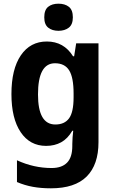

<svg xmlns="http://www.w3.org/2000/svg" viewBox="-20 -781 624 1041"><path d="M234 -556Q326 -556 376 -476H382L393 -546H514V-10Q514 112 450 176Q386 240 256 240Q203 240 158.5 232Q114 224 72 206V88Q163 130 260 130Q315 130 343.5 101Q372 72 372 11V0Q372 -16 373.5 -36Q375 -56 377 -72H372Q347 -29 311.5 -9.5Q276 10 230 10Q142 10 92 -64.5Q42 -139 42 -271Q42 -406 93 -481Q144 -556 234 -556ZM278 -438Q186 -438 186 -269Q186 -106 280 -106Q330 -106 354.5 -139.5Q379 -173 379 -253V-274Q379 -361 355 -399.5Q331 -438 278 -438ZM297 -761Q332 -761 353.5 -744Q375 -727 375 -687Q375 -648 353 -631Q331 -614 297 -614Q263 -614 241.5 -631Q220 -648 220 -687Q220 -727 241 -744Q262 -761 297 -761Z"/></svg>

Font: Noto Sans Ethiopic SemiCondensed
Style: Bold
Weight: 700
Width: 4
Designer: Monotype Design Team
Foundry: Monotype Imaging Inc.
Version: Version 2.102; ttfautohint (v1.8.4.7-5d5b)